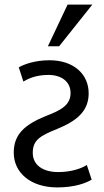

<svg xmlns="http://www.w3.org/2000/svg" viewBox="-20 -805 454 838"><path d="M238 -603 383 -785H275L189 -603ZM40 -139C40 -50 115 13 230 13C306 13 356 -6 380 -21L359 -85C341 -73 297 -54 234 -54C168 -54 123 -84 123 -138C123 -193 154 -212 229 -242C320 -279 367 -323 367 -398C367 -480 303 -542 196 -542C134 -542 86 -525 62 -511L82 -449C100 -460 135 -478 191 -478C248 -478 288 -449 288 -399C288 -347 247 -324 181 -299C87 -261 40 -218 40 -139Z"/></svg>

Font: Repo
Style: Regular
Weight: 400
Designer: Stefan Peev
Foundry: Context Ltd
Version: Version 0.000